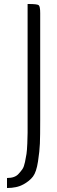

<svg xmlns="http://www.w3.org/2000/svg" viewBox="-20 -740 286 960"><path d="M15 200V150Q56 150 74 128Q85 116 92.5 105Q100 94 105 70Q110 46 112.5 29.5Q115 13 116.5 -21.5Q118 -56 118 -76V-720H123Q166 -720 173.5 -714Q181 -708 181 -674V-139Q181 -60 179.5 -22.5Q178 15 170 67.5Q162 120 145 142.5Q128 165 96 182.5Q64 200 15 200Z"/></svg>

Font: Economica
Style: Regular
Weight: 400
Designer: Vicente Lamonaca
Foundry: Vicente Lamonaca
Version: Version 1.101